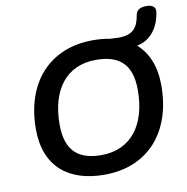

<svg xmlns="http://www.w3.org/2000/svg" viewBox="-88 -890 961 985"><g transform="rotate(-10 392.5 -397.5)"><path d="M378 10C607 10 744 -150 744 -391C744 -491 712 -565 657 -613C729 -627 773 -687 784 -766C788 -792 770 -805 738 -805C705 -805 687 -794 682 -767C672 -708 649 -670 571 -670L527 -672C500 -677 470 -680 438 -680C209 -680 71 -521 71 -281C71 -84 193 10 378 10ZM380 -92C265 -92 195 -142 195 -283C195 -464 281 -578 435 -578C551 -578 621 -529 621 -389C621 -208 535 -92 380 -92Z"/></g></svg>

Font: SN Pro Semibold
Style: Italic
Weight: 600
Italic angle: -9°
Designer: Tobias Whetton
Foundry: Supernotes
Version: Version 1.001;Glyphs 3.2 (3249)